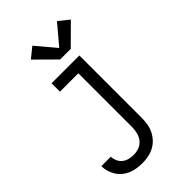

<svg xmlns="http://www.w3.org/2000/svg" viewBox="-290 -862 1181 1181"><g transform="rotate(-45 300.0 -272.0)"><path d="M210 223Q186 223 162.5 219.5Q139 216 117 207Q95 198 76 182.5Q57 167 44.5 147Q32 127 25 104Q18 81 18 57H100Q101 77 109.5 96Q118 115 134 127.5Q150 140 170 144.5Q190 149 210 149Q234 149 257 140Q280 131 295 112Q310 93 316 68.5Q322 44 322 20V-447H162V-520H404V20Q404 47 400 73.5Q396 100 384.5 124Q373 148 354.5 168Q336 188 312.5 200.5Q289 213 262.5 218Q236 223 210 223ZM395 -586H303L175 -713L242 -767L349 -640L456 -767L523 -713Z"/></g></svg>

Font: Bmono
Style: Regular
Weight: 400
Monospace: yes
Designer: Belleve Invis
Foundry: Belleve Invis
Version: Version 11.2.2; ttfautohint (v1.8.2)